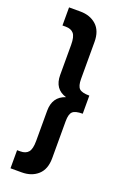

<svg xmlns="http://www.w3.org/2000/svg" viewBox="-154 -799 584 897"><g transform="rotate(20 138.0 -350.0)"><path d="M25 -40H41Q68 -40 81 -55.5Q94 -71 94 -111V-261Q94 -331 155 -351Q94 -369 94 -439V-589Q94 -629 81 -644.5Q68 -660 41 -660H25V-750H81Q130 -750 161 -722Q192 -694 192 -639V-455Q192 -420 205 -407.5Q218 -395 255 -395V-305Q218 -305 205 -292.5Q192 -280 192 -245V-61Q192 -6 161 22Q130 50 81 50H25Z"/></g></svg>

Font: Booming Bebas 2
Style: Regular
Weight: 400
Designer: Ryoichi Tsunekawa
Foundry: Ryoichi Tsunekawa
Version: Version 2.000